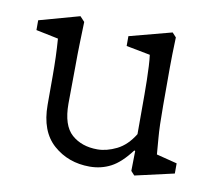

<svg xmlns="http://www.w3.org/2000/svg" viewBox="-57 -488 634 563"><g transform="rotate(10 260.0 -206.5)"><path d="M430.7 -62.5 492.2 -46.9V-16.6L376 9.8L365.2 -2L366.2 -61.5L363.3 -62.5Q334 -23.4 305.2 -8.3Q276.4 6.8 242.2 6.8Q178.7 6.8 134.3 -32.2Q89.8 -71.3 89.8 -150.4V-235.4Q89.8 -264.6 88.9 -292.5Q87.9 -320.3 85.9 -346.7L19.5 -360.4V-389.6L139.6 -422.9L153.3 -408.2Q152.3 -377.9 151.4 -345.7Q150.4 -313.5 150.4 -277.3L149.4 -164.1Q149.4 -99.6 179.2 -73.2Q209 -46.9 255.9 -46.9Q283.2 -46.9 313 -61.5Q342.8 -76.2 364.3 -111.3V-228.5Q364.3 -250 363.8 -272Q363.3 -293.9 362.3 -313.5Q361.3 -333 359.4 -346.7L288.1 -360.4V-389.6L414.1 -422.9L425.8 -410.2Q424.8 -380.9 424.3 -359.9Q423.8 -338.9 423.8 -319.3Q423.8 -299.8 423.8 -274.4V-207Q423.8 -144.5 426.8 -110.8Q429.7 -77.1 430.7 -62.5Z"/></g></svg>

Font: Crimson Pro ExtraLight Light
Style: Regular
Weight: 300
Version: Version 1.002